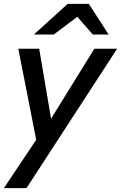

<svg xmlns="http://www.w3.org/2000/svg" viewBox="-24 -760 621 985"><path d="M-4 205 184 -76 212 -109 460 -510H577L112 205ZM170 0 70 -510H177L255 -51ZM150 -583 323 -740H432L533 -583H452L335 -717H430L252 -583Z"/></svg>

Font: Instrument Sans Medium
Style: Italic
Weight: 500
Italic angle: -13°
Designer: Rodrigo Fuenzalida
Foundry: fragTYPE
Version: Version 1.000;gftools[0.9.28]